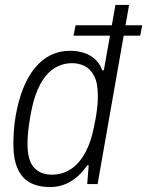

<svg xmlns="http://www.w3.org/2000/svg" viewBox="-20 -743 594 775"><path d="M182 12Q134 12 101 -6Q68 -24 51 -62.5Q34 -101 34 -161Q34 -187 36 -215.5Q38 -244 43 -274Q54 -337 73.5 -386Q93 -435 121 -469Q149 -503 184.5 -520.5Q220 -538 262 -538Q292 -538 317.5 -530Q343 -522 362.5 -505Q382 -488 393 -459H399L446 -723H501L374 0H332L338 -76H332Q304 -34 266 -11Q228 12 182 12ZM189 -38Q233 -38 267 -61Q301 -84 324.5 -127.5Q348 -171 359 -230Q365 -257 368.5 -279.5Q372 -302 373.5 -321Q375 -340 375 -356Q375 -409 359.5 -437.5Q344 -466 320.5 -477Q297 -488 272 -488Q231 -488 198.5 -467Q166 -446 143 -404Q120 -362 107 -298Q101 -267 97.5 -242.5Q94 -218 92.5 -198.5Q91 -179 91 -162Q91 -96 117 -67Q143 -38 189 -38ZM277 -599 285 -641H554L546 -599Z"/></svg>

Font: Archivo SemiCondensed ExtraLight
Style: Italic
Weight: 250
Width: 4
Italic angle: -10°
Designer: Hector Gatti
Foundry: Omnibus-Type
Version: Version 2.001